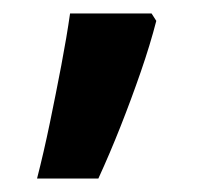

<svg xmlns="http://www.w3.org/2000/svg" viewBox="-20 -136 319 285"><path d="M212 -105Q203 -70 189 -29.5Q175 11 159 51.5Q143 92 126 129H35Q45 90 54 46.5Q63 3 71 -39Q79 -81 84 -116H205Z"/></svg>

Font: Noto Sans Thai SemiBold
Style: Regular
Weight: 600
Version: Version 2.001